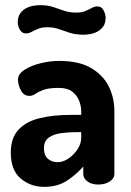

<svg xmlns="http://www.w3.org/2000/svg" viewBox="-20 -718 511 747"><path d="M152 9Q99 9 60.5 -23.5Q22 -56 22 -124Q22 -181 51.5 -213Q81 -245 133.5 -258Q186 -271 255 -271H296V-284Q296 -306 287.5 -327Q279 -348 260.5 -362Q242 -376 208 -376Q170 -376 149.5 -368.5Q129 -361 118 -353Q107 -345 94 -345Q73 -345 61.5 -366Q50 -387 50 -409Q50 -430 75.5 -446.5Q101 -463 138 -472Q175 -481 210 -481Q288 -481 335 -453Q382 -425 403.5 -381Q425 -337 425 -286V-41Q425 -24 407 -12Q389 0 362 0Q337 0 320.5 -12Q304 -24 304 -41V-70Q277 -39 240.5 -15Q204 9 152 9ZM204 -87Q225 -87 246 -101Q267 -115 281.5 -137Q296 -159 296 -183V-204H281Q248 -204 218 -200Q188 -196 169.5 -182.5Q151 -169 151 -141Q151 -113 166.5 -100Q182 -87 204 -87ZM306 -583Q274 -583 251 -590.5Q228 -598 208.5 -605Q189 -612 164 -612Q143 -612 128.5 -606Q114 -600 103 -594Q92 -588 82 -588Q69 -588 62 -596Q55 -604 52 -614.5Q49 -625 49 -630Q49 -653 59 -666.5Q69 -680 83.5 -687Q98 -694 112.5 -696Q127 -698 135 -698Q165 -698 186 -691Q207 -684 228.5 -676.5Q250 -669 277 -669Q298 -669 312 -675Q326 -681 337 -687Q348 -693 358 -693Q372 -693 378.5 -684.5Q385 -676 388 -666Q391 -656 391 -651Q391 -627 381 -614Q371 -601 357 -594Q343 -587 328.5 -585Q314 -583 306 -583Z"/></svg>

Font: Dosis
Style: Bold
Weight: 700
Designer: EdgarTolentino, PabloImpallari, IginoMarini
Foundry: EdgarTolentino, PabloImpallari, IginoMarini
Version: Version 3.001; ttfautohint (v1.8.2)